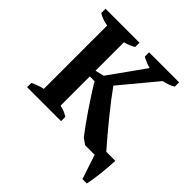

<svg xmlns="http://www.w3.org/2000/svg" viewBox="-211 -827 1146 1146"><g transform="rotate(45 362.5 -254.0)"><path d="M401.9 -662.1H655.3V-626Q639.2 -615.2 618.2 -608.4Q597.2 -601.6 580.6 -598.1L391.6 -370.6Q413.1 -340.3 442.4 -302.2Q471.7 -264.2 504.9 -223.1Q538.1 -182.1 573 -140.4Q607.9 -98.6 641.1 -61.5H717.3Q716.3 -37.1 714.1 -8.1Q711.9 21 708.7 50.3Q705.6 79.6 701.4 106.7Q697.3 133.8 692.4 154.3H655.8L604.5 0H523.9L486.3 -26.4Q463.9 -55.2 439 -89.8Q414.1 -124.5 388.9 -161.6Q363.8 -198.7 339.4 -236.6Q314.9 -274.4 293.9 -310.1H253.4V-63.5Q273.9 -59.6 291 -52Q308.1 -44.4 320.8 -36.1V0H34.2V-36.1Q53.2 -45.4 73 -52.5Q92.8 -59.6 111.8 -63.5V-598.1Q89.8 -601.6 69.6 -608.9Q49.3 -616.2 34.2 -626V-662.1H320.8V-626Q308.1 -618.2 291 -610.8Q273.9 -603.5 253.4 -598.1V-358.4L309.1 -371.6L470.7 -598.1Q452.1 -602.5 433.6 -610.4Q415 -618.2 401.9 -626Z"/></g></svg>

Font: PT Astra Serif
Style: Bold
Weight: 700
Designer: A.Korolkova, I. Chaeva
Foundry: ParaType Ltd
Version: Version 1.002